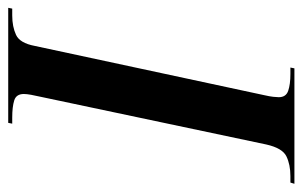

<svg xmlns="http://www.w3.org/2000/svg" viewBox="-188 -596 754 479"><g transform="rotate(90 189.5 -357.0)"><path d="M-30 0 -28 -10H-11Q17 -10 37.5 -19.5Q58 -29 65 -66L188 -639Q191 -652 192 -661Q193 -670 193 -675Q193 -693 177 -698.5Q161 -704 135 -704H119L121 -714H409L406 -704H390Q361 -704 340.5 -694Q320 -684 311 -644L192 -81Q189 -68 187 -57Q185 -46 185 -39Q185 -20 201 -15Q217 -10 244 -10H259L257 0Z"/></g></svg>

Font: Noto Serif Display Condensed SemiBold
Style: Italic
Weight: 600
Width: 3
Italic angle: -12°
Designer: Monotype Design Team
Foundry: Monotype Imaging Inc.
Version: Version 2.009